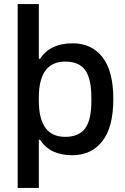

<svg xmlns="http://www.w3.org/2000/svg" viewBox="-20 -751 616 944"><path d="M66.9 172.9V-731H170.9V-461.9H176.8Q227.1 -538.1 336.9 -538.1Q430.7 -538.1 483.9 -469.7Q537.1 -401.4 537.1 -264.2Q537.1 -125 482.9 -56.4Q428.7 12.2 335 12.2Q225.6 12.2 176.8 -64H170.9V172.9ZM300.8 -78.1Q367.2 -78.1 398.2 -119.4Q429.2 -160.6 429.2 -252.9V-271Q429.2 -363.8 398.9 -406Q368.7 -448.2 300.8 -448.2Q170.9 -448.2 170.9 -271V-255.9Q170.9 -78.1 300.8 -78.1Z"/></svg>

Font: Archivo Medium
Style: Regular
Weight: 500
Designer: Hector Gatti
Foundry: Omnibus-Type
Version: Version 2.001